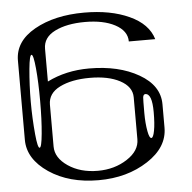

<svg xmlns="http://www.w3.org/2000/svg" viewBox="-53 -803 856 856"><g transform="rotate(-5 375.0 -375.0)"><path d="M625 -281.2Q625 -364.3 594.7 -364.3Q585.9 -364.3 584 -350.6Q583 -341.8 583 -281.2Q583 -234.4 589.8 -198.2Q595.7 -167 604.5 -167Q613.3 -167 619.1 -198.2Q625 -228.5 625 -281.2ZM89.8 -521.5Q83 -449.2 83 -375Q83 -300.8 89.8 -228.5Q95.7 -167 104.5 -167Q113.3 -167 119.1 -228.5Q125 -290 125 -375Q125 -460 119.1 -521.5Q113.3 -583 104.5 -583Q95.7 -583 89.8 -521.5ZM167 -354.5V-167Q167 -116.2 221.7 -79.1Q276.4 -42 354.5 -42Q429.7 -42 486.3 -79.1Q542 -115.2 542 -167V-354.5Q542 -402.3 488.3 -430.7Q436.5 -458 354.5 -458Q272.5 -458 219.7 -431.6Q167 -405.3 167 -354.5ZM667 -208Q667 -120.1 575.2 -60.5Q482.4 0 354.5 0Q222.7 0 132.8 -60.5Q42 -122.1 42 -208V-562.5Q42 -648.4 131.8 -699.2Q221.7 -750 354.5 -750Q472.7 -750 555.7 -711.9Q639.6 -673.8 660.2 -604.5H542Q542 -652.3 488.3 -680.7Q436.5 -708 354.5 -708Q272.5 -708 219.7 -681.6Q167 -655.3 167 -604.5V-458Q251 -500 354.5 -500Q487.3 -500 577.1 -448.2Q667 -396.5 667 -312.5Z"/></g></svg>

Font: okolaksMetalik
Style: bold
Weight: 700
Width: 7
Version: Version 0.6